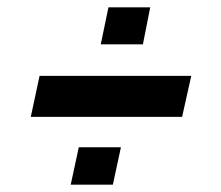

<svg xmlns="http://www.w3.org/2000/svg" viewBox="-20 -515 603 524"><path d="M64 -196 88 -308H502L477 -196ZM173 -11 195 -113H310L288 -11ZM255 -394 276 -495H390L370 -394Z"/></svg>

Font: Saira SemiExpanded
Style: Bold Italic
Weight: 700
Width: 6
Italic angle: -12°
Designer: Hector Gatti with collaboration of the Omnibus-Type team
Foundry: Omnibus-Type
Version: Version 1.101